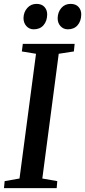

<svg xmlns="http://www.w3.org/2000/svg" viewBox="-24 -969 438 989"><path d="M-3.5 0 0 -36 76.5 -49.5 161.5 -692 88.5 -704 93.5 -743H360.5L356.5 -704L278.5 -692L194 -49.5L271 -36L268 0ZM149.5 -818Q127 -818 112 -834.5Q97 -851 97 -876.5Q98 -907.5 116.8 -928.2Q135.5 -949 164 -949Q191 -949 205.2 -933Q219.5 -917 219 -893.5Q218.5 -860.5 200.2 -839.2Q182 -818 149.5 -818ZM325.5 -818Q302.5 -818 287.5 -834.5Q272.5 -851 273 -876.5Q274 -907.5 292.2 -928.2Q310.5 -949 339.5 -949Q366.5 -949 380.8 -933Q395 -917 394.5 -893.5Q394 -860.5 375.8 -839.2Q357.5 -818 325.5 -818Z"/></svg>

Font: Merriweather 48pt Medium
Style: Italic
Weight: 500
Italic angle: -7.8°
Version: Version 2.101